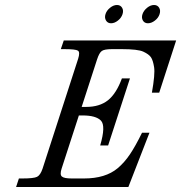

<svg xmlns="http://www.w3.org/2000/svg" viewBox="-20 -749 726 769"><path d="M596.9 -729Q610.8 -729 617.4 -718Q624 -707 619.1 -692.1Q614.3 -677.2 600.3 -666.5Q586.4 -655.8 572.5 -655.8Q558.6 -655.8 552.2 -667Q545.9 -678.2 550.8 -692.6Q555.7 -707 569.3 -718Q583 -729 596.9 -729ZM448.5 -729Q462.4 -729 469 -718Q475.6 -707 470.7 -692.1Q465.8 -677.2 452.1 -666.5Q438.5 -655.8 424.8 -655.8Q411.1 -655.8 404.5 -667Q397.9 -678.2 402.6 -692.6Q407.2 -707 420.9 -718Q434.6 -729 448.5 -729ZM578.6 -217.3 494.1 0H44.4L55.7 -34.2H69.3Q115.2 -34.2 128.4 -40.8Q141.6 -47.4 150.4 -73.2L293 -513.7Q301.3 -540 292.2 -546.1Q283.2 -552.2 237.3 -552.2H223.6L235.4 -586.9H685.5L617.7 -377.9H588.4Q601.6 -452.1 597.2 -480Q592.8 -507.8 584.5 -519.8Q576.2 -531.7 554.2 -542Q532.2 -552.2 467.8 -552.2H428.7Q398.4 -552.2 387.9 -544.9Q377.4 -537.6 368.7 -510.7L307.1 -320.8H325.2Q378.9 -320.8 412.4 -347.4Q445.8 -374 468.3 -435.1H500.5L413.1 -166.5H381.3Q404.3 -245.1 384.3 -265.9Q364.3 -286.6 311 -286.6H295.9L227.1 -74.7Q218.8 -49.8 227.8 -42Q236.8 -34.2 267.1 -34.2H316.4Q402.3 -34.2 451.2 -75.2Q478 -97.7 500.2 -130.6Q522.5 -163.6 548.8 -217.3Z"/></svg>

Font: RIT Rachana
Style: Italic
Weight: 400
Designer: Hussain KH
Version: 1.5.2